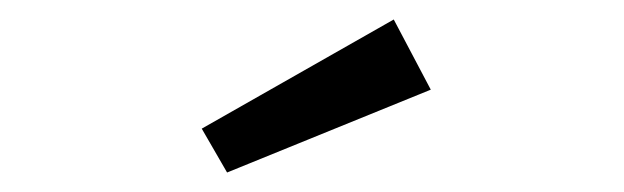

<svg xmlns="http://www.w3.org/2000/svg" viewBox="-20 -817 640 197"><path d="M422 -725 213 -640 187 -685 384 -797Z"/></svg>

Font: FiraDG Mono
Style: Regular
Weight: 400
Designer: Carrois Corporate & Edenspiekermann AG
Foundry: Carrois Corporate GbR & Edenspiekermann AG
Version: Version 3.206